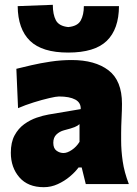

<svg xmlns="http://www.w3.org/2000/svg" viewBox="-20 -765 570 798"><path d="M162 13Q96 13 60.5 -28Q25 -69 25 -130Q25 -173.5 40.5 -202.2Q56 -231 80.5 -248.8Q105 -266.5 132 -275.8Q159 -285 182 -289L315.5 -311.5Q316.5 -338.5 292.8 -351.2Q269 -364 225 -364Q213.5 -364 184.5 -357.2Q155.5 -350.5 120.2 -339.5Q85 -328.5 55 -315.5L48 -479Q72.5 -485 109.8 -493.8Q147 -502.5 190.5 -509Q234 -515.5 278 -515.5Q375 -515.5 431 -472.8Q487 -430 487 -333.5Q487 -308 485.2 -272.8Q483.5 -237.5 483.5 -211.5V-180Q483.5 -139.5 490 -94.5Q496.5 -49.5 515.5 0H336.5L319.5 -69H306.5Q292.5 -50 270.2 -31.2Q248 -12.5 220.2 0.2Q192.5 13 162 13ZM244 -129Q259.5 -129 278.5 -141.8Q297.5 -154.5 310.5 -175.5V-249Q303 -242 290.2 -236.8Q277.5 -231.5 246 -223.5Q227.5 -218.5 214.5 -206Q201.5 -193.5 201.5 -171.5Q201.5 -148.5 214.8 -138.8Q228 -129 244 -129ZM263.5 -546.5Q155 -546.5 104.8 -595.2Q54.5 -644 53.5 -739.5L199.5 -745Q199.5 -705 212.2 -680.8Q225 -656.5 263.5 -652.5Q302.5 -656 315.5 -679.8Q328.5 -703.5 328.5 -739.5H474.5Q474 -644 423.8 -595.2Q373.5 -546.5 263.5 -546.5Z"/></svg>

Font: Commissioner Flair ExtraBold
Style: Regular
Weight: 800
Designer: Kostas Bartsokas
Foundry: Kostas Bartsokas
Version: Version 1.000; ttfautohint (v1.8.3)